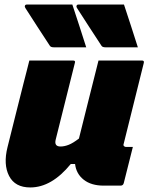

<svg xmlns="http://www.w3.org/2000/svg" viewBox="-20 -813 653 844"><path d="M298 -793Q314 -745 329 -698.5Q344 -652 359 -605H217Q203 -605 199 -612Q168 -660 143.5 -697Q119 -734 92 -777Q88 -782 89.5 -787.5Q91 -793 98 -793ZM525 -793Q541 -745 556 -698.5Q571 -652 586 -605H444Q430 -605 426 -612Q395 -660 370.5 -697Q346 -734 319 -777Q315 -782 316.5 -787.5Q318 -793 325 -793ZM109 -547H301Q313 -547 309 -536L225 -200Q217 -169 246 -169Q263 -169 282 -176.5Q301 -184 327 -204Q347 -286 368 -368Q389 -450 413 -547H604Q615 -547 612 -536Q590 -447 567.5 -357Q545 -267 524 -182Q521 -174 525 -171Q528 -167 534 -167H564Q554 -127 544 -87.5Q534 -48 524 -8Q521 3 510 3H436Q381 3 348 -23Q315 -49 310 -92H291Q207 11 113 11Q46 11 20 -39.5Q-6 -90 13 -166Q31 -240 48.5 -308Q66 -376 84 -449Q91 -475 97 -499.5Q103 -524 109 -547Z"/></svg>

Font: Recursive Sn Lnr St Blk
Style: Italic
Weight: 900
Italic angle: -15°
Version: Version 1.079;hotconv 1.0.112;makeotfexe 2.5.65598; ttfautoh